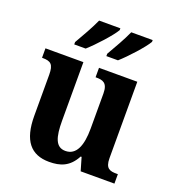

<svg xmlns="http://www.w3.org/2000/svg" viewBox="-140 -875 902 994"><g transform="rotate(20 311.5 -378.0)"><path d="M334 -619V-606H398C440 -643 511 -721 531 -756V-766H413C393 -721 360 -664 334 -619ZM157 -619V-606H220C262 -643 333 -721 353 -756V-766H236C216 -721 183 -664 157 -619ZM242 10C303 10 352 -6 387 -72H392L413 0H599V-52H592C556 -52 530 -57 530 -115V-536H319V-484H322C358 -484 386 -478 386 -419V-226C386 -132 362 -72 302 -72C248 -72 233 -123 233 -213V-536H24V-484H27C72 -484 89 -472 89 -414V-188C89 -52 141 10 242 10Z"/></g></svg>

Font: Noto Serif Tamil SemiCondensed
Style: Bold
Weight: 700
Width: 4
Designer: Indian Type Foundry, Tom Grace, and the Monotype Design Team
Foundry: Monotype Imaging Inc.
Version: Version 2.004